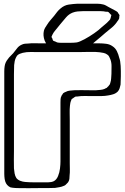

<svg xmlns="http://www.w3.org/2000/svg" viewBox="-20 -980 670 1032"><path d="M628 -525Q626 -515 623 -505.5Q620 -496 613 -488Q603 -478 589 -473.5Q575 -469 561 -467Q546 -464 522 -463.5Q498 -463 474.5 -463.5Q451 -464 436 -464Q426 -464 415 -463.5Q404 -463 393 -461Q391 -461 388 -461Q385 -461 383 -459Q381 -458 378.5 -456.5Q376 -455 374 -453Q373 -452 370 -450.5Q367 -449 365 -447L362 -439Q359 -432 358 -426Q357 -420 356 -412Q354 -393 354.5 -373.5Q355 -354 355 -335V-103Q355 -87 355.5 -70Q356 -53 354 -36Q354 -28 353 -19Q352 -10 347 -2Q346 0 344 2Q342 4 340 6Q338 8 336 10Q334 12 332 14Q329 17 323 19Q312 24 300 26Q288 28 276 30Q254 31 232 31Q210 31 188 31Q166 31 132.5 31.5Q99 32 76 31Q69 31 62 30.5Q55 30 47 29Q45 28 41.5 28Q38 28 36 27Q15 17 8 -5Q7 -8 6.5 -11.5Q6 -15 5 -18Q3 -32 3 -46.5Q3 -61 3 -75V-568Q3 -582 3 -596.5Q3 -611 5 -624Q8 -645 22 -662Q28 -671 36 -678.5Q44 -686 51 -694Q62 -707 71.5 -720Q81 -733 97 -740Q105 -744 114 -745Q123 -746 131 -746Q148 -748 166 -747.5Q184 -747 201 -747H515Q532 -747 551 -744.5Q570 -742 584 -732Q600 -722 608.5 -704.5Q617 -687 621 -669Q627 -654 628.5 -626Q630 -598 629.5 -570Q629 -542 628 -525ZM208 0Q222 0 239 0Q256 0 269 -6Q284 -14 292 -33.5Q300 -53 302.5 -74.5Q305 -96 305 -111V-429Q305 -437 305.5 -446.5Q306 -456 310 -463Q310 -465 311.5 -467Q313 -469 314 -470Q316 -473 318 -476.5Q320 -480 323 -481Q325 -483 328 -484Q331 -485 333 -486Q344 -492 356 -493Q368 -494 380 -495Q395 -496 417 -495.5Q439 -495 460.5 -495Q482 -495 497 -495Q509 -496 521 -497Q533 -498 544 -503Q546 -505 549.5 -506Q553 -507 554 -508Q556 -510 558 -512.5Q560 -515 562 -516L569 -525Q571 -527 571.5 -530Q572 -533 573 -535Q577 -547 577.5 -559Q578 -571 579 -583Q579 -601 579.5 -621.5Q580 -642 574 -659Q571 -667 567 -675Q563 -683 556 -687Q548 -693 537 -695.5Q526 -698 516 -699Q494 -702 459 -701Q424 -700 401 -700H190Q168 -700 145.5 -700.5Q123 -701 102 -696Q94 -694 85.5 -690.5Q77 -687 71 -680Q70 -679 69 -676Q68 -673 66 -671Q61 -661 59 -651Q57 -641 56 -630Q55 -608 55 -581Q55 -554 55 -531V-168Q55 -146 54.5 -122Q54 -98 55 -75Q56 -62 58.5 -48Q61 -34 68 -23Q76 -13 89 -8Q102 -3 115 -2Q138 0 160.5 0Q183 0 208 0ZM546 -803Q533 -792 520 -780.5Q507 -769 493 -758Q482 -748 469.5 -739Q457 -730 443 -723Q433 -719 422.5 -716.5Q412 -714 401 -712Q389 -711 376.5 -710.5Q364 -710 351 -710Q336 -710 315 -710.5Q294 -711 273 -716Q252 -721 237 -735Q231 -741 227 -748Q223 -755 220 -762Q210 -789 216 -815Q218 -823 223 -831.5Q228 -840 233 -847Q241 -860 251 -871.5Q261 -883 271 -895Q279 -906 287.5 -916.5Q296 -927 306 -935Q326 -952 350 -955.5Q374 -959 396 -960H468Q485 -960 502 -960Q519 -960 535 -956Q543 -954 550 -950Q557 -946 564 -942L598 -924Q601 -922 605 -920Q609 -918 612 -915L616 -908Q618 -906 620 -903Q622 -900 622 -898Q623 -897 622 -894.5Q621 -892 621 -890Q621 -887 621 -884Q621 -881 619 -878Q618 -875 616 -872Q614 -869 612 -867Q600 -848 582.5 -833Q565 -818 546 -803ZM305 -851Q298 -842 290.5 -833Q283 -824 275 -814Q272 -810 268.5 -805.5Q265 -801 263 -796Q262 -793 259.5 -788.5Q257 -784 257 -781Q257 -780 258.5 -777.5Q260 -775 261 -774Q263 -765 266 -761Q268 -760 269 -760Q270 -760 271 -759Q275 -758 279 -756Q283 -754 287 -752Q296 -750 306.5 -750Q317 -750 327 -750Q343 -750 360 -750Q377 -750 393 -752Q408 -755 434 -769Q460 -783 486 -801Q512 -819 527 -834Q536 -842 545.5 -849.5Q555 -857 563 -866Q565 -868 568 -871Q571 -874 572 -876Q574 -880 575 -884.5Q576 -889 577 -893Q577 -895 578 -896.5Q579 -898 578 -899Q578 -901 576.5 -901.5Q575 -902 574 -903Q572 -905 569 -909Q566 -913 563 -915Q560 -917 556 -917Q552 -917 549 -917Q536 -920 521.5 -920Q507 -920 493 -920H424Q411 -920 397 -918.5Q383 -917 370 -912Q350 -904 335 -886.5Q320 -869 305 -851Z"/></svg>

Font: Rubik Vinyl
Style: Regular
Weight: 400
Designer: Hubert and Fischer, NaN
Foundry: Hubert and Fischer, NaN
Version: Version 2.200